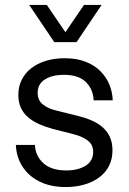

<svg xmlns="http://www.w3.org/2000/svg" viewBox="-20 -745 522 775"><path d="M192 -225Q163 -233 138 -244Q113 -255 94 -271Q75 -287 64.5 -309.5Q54 -332 54 -362Q54 -396 68 -423.5Q82 -451 106.5 -470Q131 -489 165.5 -499.5Q200 -510 241 -510Q289 -510 325 -496Q361 -482 385 -458Q409 -434 421.5 -403.5Q434 -373 435 -340H358Q356 -385 326.5 -414Q297 -443 238 -443Q191 -443 161.5 -424.5Q132 -406 132 -370Q132 -340 153.5 -323Q175 -306 210 -298L295 -277Q324 -270 349.5 -259Q375 -248 394 -231.5Q413 -215 423.5 -192Q434 -169 434 -138Q434 -103 420 -75.5Q406 -48 380.5 -29Q355 -10 320.5 0Q286 10 245 10Q196 10 158.5 -4Q121 -18 96 -42Q71 -66 58 -96.5Q45 -127 44 -160H121Q123 -115 155.5 -86Q188 -57 247 -57Q295 -57 325.5 -76Q356 -95 356 -132Q356 -161 334.5 -177.5Q313 -194 278 -203ZM169 -725 244 -615 319 -725H390L289 -575H199L98 -725Z"/></svg>

Font: CyStack Display
Style: Regular
Weight: 400
Designer: Weizhong Zhang
Foundry: 本地遙控
Version: Version 1.000;Glyphs 3.1.2 (3151)